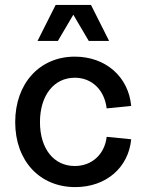

<svg xmlns="http://www.w3.org/2000/svg" viewBox="-20 -747 597 783"><path d="M287 16C412 16 504 -63 515 -179L415 -189C407 -118 355 -70 285 -70C199 -70 143 -141 143 -249C143 -358 200 -430 285 -430C355 -430 406 -380 415 -305L515 -315C504 -434 411 -516 285 -516C141 -516 42 -406 42 -249C42 -92 141 16 287 16ZM133 -580H216L279 -687L342 -580H425L351 -727H207Z"/></svg>

Font: Uncut Sans Medium
Style: Regular
Weight: 500
Designer: Kasper Nordkvist
Foundry: UNCUT.wtf
Version: Version 1.304;Glyphs 3.2 (3246)